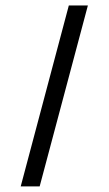

<svg xmlns="http://www.w3.org/2000/svg" viewBox="-20 -668 389 688"><path d="M122.1 0H54.2L226.6 -648.4H294.9Z"/></svg>

Font: Potro Sans Bangla
Style: Regular
Weight: 400
Designer: Jayed Ahsan Saad
Foundry: Codepotro
Version: Potro Sans Bangla;Version 0.996;CodepotroFonts;